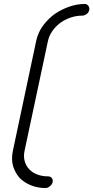

<svg xmlns="http://www.w3.org/2000/svg" viewBox="-20 -848 471 970"><path d="M104 -86Q98 -57 105 -33Q112 -9 128.5 8Q145 25 169.5 34Q194 43 223 43Q234 43 241 50.5Q248 58 246 72Q243 84 232 93Q221 102 210 102Q171 102 137 88.5Q103 75 79 51L80 52Q57 26 46.5 -7.5Q36 -41 45 -86L163 -642Q172 -684 197 -718Q222 -752 257 -778L256 -777Q291 -801 330.5 -814.5Q370 -828 408 -828Q419 -828 426 -819Q433 -810 431 -798Q428 -784 417 -776.5Q406 -769 395 -769Q366 -769 337.5 -759.5Q309 -750 285.5 -733Q262 -716 245 -692Q228 -668 222 -640Z"/></svg>

Font: VDS
Style: Thin Italic
Weight: 100
Width: 0
Designer: artmaker
Foundry: artmaker
Version: Version 1.000 2012 initial release